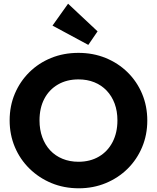

<svg xmlns="http://www.w3.org/2000/svg" viewBox="-20 -1003 846 1035"><path d="M405 12Q325 12 257.5 -16Q190 -44 139 -94Q88 -144 60 -210.5Q32 -277 32 -354Q32 -432 60 -498Q88 -564 138 -613.5Q188 -663 255.5 -690.5Q323 -718 403 -718Q482 -718 549.5 -690.5Q617 -663 667.5 -613.5Q718 -564 746 -497.5Q774 -431 774 -353Q774 -276 746 -209.5Q718 -143 668 -93.5Q618 -44 550.5 -16Q483 12 405 12ZM403 -131Q466 -131 513.5 -159Q561 -187 587 -237.5Q613 -288 613 -354Q613 -404 598 -444.5Q583 -485 555 -514.5Q527 -544 488.5 -559.5Q450 -575 403 -575Q340 -575 292.5 -547.5Q245 -520 219 -470.5Q193 -421 193 -354Q193 -304 208 -263Q223 -222 250.5 -192.5Q278 -163 317 -147Q356 -131 403 -131ZM456 -761 263 -865 347 -983 506 -834Z"/></svg>

Font: Outfit-Bold
Style: Bold
Weight: 700
Designer: Rodrigo Fuenzalida
Foundry: fragTYPE
Version: Version 1.000